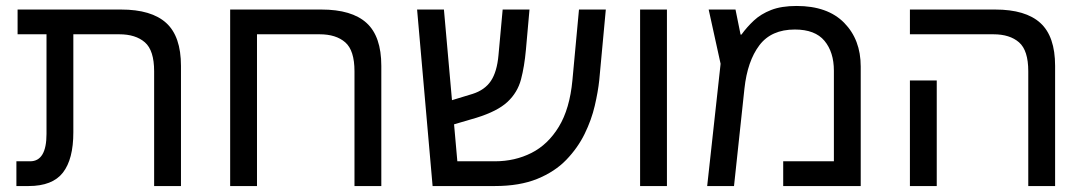

<svg xmlns="http://www.w3.org/2000/svg" viewBox="-20 -624 3639 644"><path d="M35 0V-83H81Q136 -83 136 -175V-509H39V-592H386Q488 -592 537.5 -547Q587 -502 587 -403V0H497V-385Q497 -455 466 -482Q435 -509 380 -509H226V-180Q226 -90 191 -45Q156 0 76 0Z M1058 -592Q1160 -592 1209.5 -547Q1259 -502 1259 -403V0H1169V-385Q1169 -455 1138 -482Q1107 -509 1052 -509H842V0H752V-592Z M1431 0 1379 -592H1469L1496 -288L1565 -309Q1606 -322 1626.5 -352.5Q1647 -383 1652 -439L1666 -592H1756L1744 -457Q1739 -401 1727.5 -357.5Q1716 -314 1682.5 -282.5Q1649 -251 1578 -229L1503 -207L1514 -83H1640Q1707 -83 1762.5 -111Q1818 -139 1854.5 -199Q1891 -259 1900 -355L1922 -592H2012L1990 -355Q1986 -317 1975 -269.5Q1964 -222 1941 -175Q1918 -128 1879.5 -88Q1841 -48 1782 -24Q1723 0 1640 0Z M2127 0V-592H2217V0Z M2652 -604Q2756 -604 2811.5 -547.5Q2867 -491 2867 -401V0H2607V-83H2777V-387Q2777 -449 2745.5 -487Q2714 -525 2646 -525Q2567 -525 2527 -472Q2487 -419 2477 -327L2442 0H2352L2397 -410L2357 -592H2447L2464 -508H2467Q2485 -533 2508.5 -555Q2532 -577 2566.5 -590.5Q2601 -604 2652 -604Z M3429 0V-385Q3429 -455 3398 -482Q3367 -509 3312 -509H3032V-592H3318Q3420 -592 3469.5 -547Q3519 -502 3519 -403V0ZM3032 0V-354H3122V0Z"/></svg>

Font: Noto Sans Living
Style: Regular
Weight: 400
Designer: Monotype Design Team
Foundry: Monotype Imaging Inc.
Version: Version 2.013; ttfautohint (v1.8.4.7-5d5b)